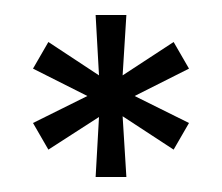

<svg xmlns="http://www.w3.org/2000/svg" viewBox="-20 -824 296 256"><path d="M24 -660 96.5 -696 24 -732.5 44.5 -768 112 -723.5 107.5 -804H148.5L143.5 -723.5L211.5 -768L232 -732.5L159.5 -696L232 -660L211.5 -624.5L143.5 -669L148.5 -588H107.5L112 -668L44.5 -624.5Z"/></svg>

Font: Big Shoulders Display Thin SemiBold
Style: Regular
Weight: 600
Version: Version 2.002